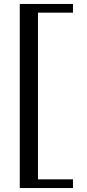

<svg xmlns="http://www.w3.org/2000/svg" viewBox="-20 -751 439 971"><path d="M349 200V156H172V-687H349V-731H80V200Z"/></svg>

Font: Sawarabi Mincho
Style: Regular
Weight: 400
Version: Version 1.082; ttfautohint (v1.8.4.7-5d5b)